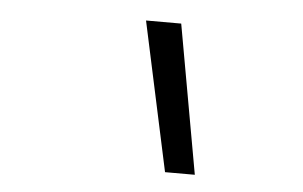

<svg xmlns="http://www.w3.org/2000/svg" viewBox="-35 -819 670 424"><g transform="rotate(5 300.0 -607.0)"><path d="M410 -442H344L273 -772H351Z"/></g></svg>

Font: Iosevka Light Extended Oblique
Style: Regular
Weight: 300
Width: 7
Italic angle: -9°
Monospace: yes
Designer: Belleve Invis
Foundry: Belleve Invis
Version: Version 32.5.0; ttfautohint (v1.8.4)